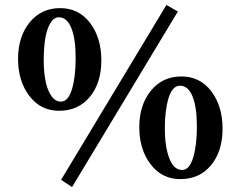

<svg xmlns="http://www.w3.org/2000/svg" viewBox="-20 -716 975 778"><path d="M272 42 227.5 12.7 654.3 -695.8 700.7 -669.4ZM219.2 -267.1Q145 -267.1 99.1 -327.1Q53.2 -387.2 53.2 -477.5Q53.2 -567.9 100.3 -625.5Q147.5 -683.1 223.6 -683.1Q299.3 -683.1 345 -623Q390.6 -563 390.6 -471.2Q390.6 -379.9 344 -323.5Q297.4 -267.1 219.2 -267.1ZM226.6 -304.2Q256.3 -304.2 271.5 -354.2Q286.6 -404.3 286.6 -481Q286.6 -558.6 269 -602.3Q251.5 -646 218.3 -646Q197.8 -646 183.6 -621.6Q169.4 -597.2 163.3 -559.1Q157.2 -521 157.2 -471.7Q157.2 -424.8 164.6 -387.7Q171.9 -350.6 188 -327.4Q204.1 -304.2 226.6 -304.2ZM710.4 9.8Q636.2 9.8 590.3 -50.3Q544.4 -110.4 544.4 -200.7Q544.4 -291 591.6 -348.6Q638.7 -406.2 714.8 -406.2Q790.5 -406.2 836.2 -346.2Q881.8 -286.1 881.8 -194.3Q881.8 -103 835.2 -46.6Q788.6 9.8 710.4 9.8ZM717.8 -27.3Q747.6 -27.3 762.7 -77.4Q777.8 -127.4 777.8 -204.1Q777.8 -281.2 760.3 -325Q742.7 -368.7 709.5 -368.7Q678.7 -368.7 663.3 -319.6Q647.9 -270.5 647.9 -194.8Q647.9 -122.1 666 -74.7Q684.1 -27.3 717.8 -27.3Z"/></svg>

Font: Elstob 10pt Medium
Style: Regular
Weight: 500
Designer: Peter S. Baker
Version: Version 1.015